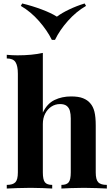

<svg xmlns="http://www.w3.org/2000/svg" viewBox="-20 -1087 648 1107"><path d="M227 -782V-438Q252 -490 294.5 -510.5Q337 -531 390 -531Q433 -531 459 -520.5Q485 -510 500 -492Q517 -473 524.5 -443Q532 -413 532 -362V-93Q532 -51 546.5 -36Q561 -21 596 -21V0Q577 -1 538.5 -2.5Q500 -4 464 -4Q425 -4 388.5 -2.5Q352 -1 334 0V-21Q364 -21 376 -36Q388 -51 388 -93V-404Q388 -429 383 -447.5Q378 -466 364.5 -476.5Q351 -487 326 -487Q299 -487 276.5 -472.5Q254 -458 240.5 -432Q227 -406 227 -372V-93Q227 -51 239 -36Q251 -21 281 -21V0Q263 -1 228 -2.5Q193 -4 157 -4Q118 -4 78.5 -2.5Q39 -1 19 0V-21Q54 -21 68.5 -36Q83 -51 83 -93V-662Q83 -707 69.5 -728.5Q56 -750 19 -750V-771Q51 -768 81 -768Q122 -768 159 -771.5Q196 -775 227 -782ZM468 -1067 476 -1053Q419 -1020 371.5 -966.5Q324 -913 297 -857H279Q252 -912 204.5 -966Q157 -1020 100 -1053L108 -1067Q166 -1053 220.5 -1032.5Q275 -1012 308 -991Q336 -1012 379 -1032.5Q422 -1053 468 -1067Z"/></svg>

Font: Playfair Display
Style: Bold
Weight: 700
Designer: Claus Eggers Sørensen
Foundry: Claus Eggers Sørensen
Version: Version 1.203